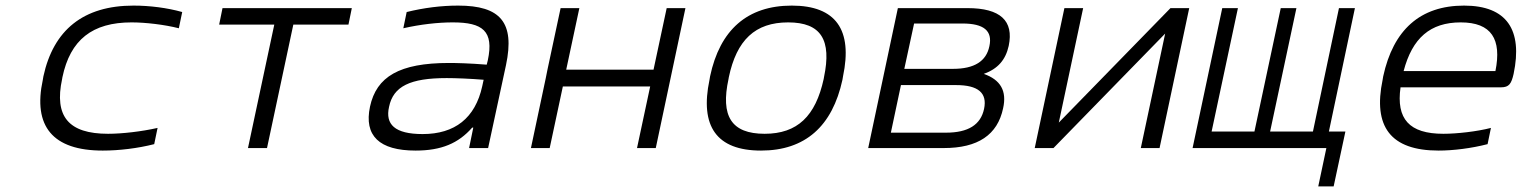

<svg xmlns="http://www.w3.org/2000/svg" viewBox="-20 -529 5440 686"><path d="M135 -256 133 -244C97 -78 168 9 347 9C406 9 472 1 531 -14L543 -72C486 -59 416 -51 366 -51C225 -51 173 -113 202 -247L203 -253C231 -387 310 -449 450 -449C500 -449 568 -441 619 -428L631 -486C578 -501 515 -509 457 -509C278 -509 171 -422 135 -256Z M866 0H934L1028 -441H1225L1237 -500H775L763 -441H960Z M1617 -509C1556 -509 1494 -501 1433 -486L1421 -428C1482 -442 1545 -449 1598 -449C1705 -449 1745 -418 1723 -314L1719 -298C1656 -303 1610 -304 1584 -304C1407 -304 1325 -255 1302 -148C1280 -44 1335 9 1465 9C1557 9 1618 -17 1667 -73H1671L1656 0H1724L1788 -297C1820 -449 1768 -509 1617 -509ZM1370 -147C1385 -221 1446 -250 1576 -250C1607 -250 1660 -248 1708 -244L1703 -221C1678 -107 1605 -50 1490 -50C1390 -50 1356 -85 1370 -147Z M1877 0H1944L1991 -220H2303L2256 0H2323L2429 -500H2362L2315 -280H2003L2050 -500H1983L1936 -280L1930 -250Z M2517 -256 2515 -244C2480 -78 2540 9 2699 9C2857 9 2954 -78 2990 -244L2992 -256C3027 -422 2967 -509 2809 -509C2650 -509 2552 -422 2517 -256ZM2583 -247 2584 -253C2612 -386 2678 -449 2796 -449C2914 -449 2952 -386 2924 -253L2923 -247C2894 -114 2829 -51 2712 -51C2593 -51 2554 -114 2583 -247Z M3082 0H3352C3474 0 3544 -47 3564 -142C3578 -204 3555 -244 3495 -265C3545 -283 3573 -315 3584 -365C3603 -455 3554 -500 3437 -500H3188ZM3163 -55 3199 -225H3396C3475 -225 3508 -197 3496 -140C3484 -83 3439 -55 3360 -55ZM3211 -283 3246 -445H3419C3495 -445 3527 -419 3515 -364C3504 -310 3461 -283 3385 -283Z M3677 0H3744L4143 -409L4056 0H4123L4229 -500H4162L3763 -91L3850 -500H3783Z M4347 -500 4241 0H4719L4690 137H4745L4787 -59H4728L4821 -500H4764L4671 -59H4518L4612 -500H4556L4462 -59H4309L4403 -500Z M5388 -265C5421 -422 5364 -509 5211 -509C5054 -509 4958 -422 4922 -256L4920 -244C4885 -77 4948 9 5120 9C5172 9 5237 1 5295 -14L5307 -72C5257 -59 5185 -51 5137 -51C5015 -51 4968 -104 4984 -217H5343C5372 -217 5380 -230 5388 -265ZM4995 -275C5026 -393 5090 -449 5199 -449C5309 -449 5346 -389 5323 -275Z"/></svg>

Font: LT Wave Mono Light
Style: Italic
Weight: 300
Designer: Daniel Lyons
Version: Version 2.5 (Glyphs App)